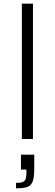

<svg xmlns="http://www.w3.org/2000/svg" viewBox="-20 -763 301 1054"><path d="M100 0V-743H161V0ZM68 271V241Q93 241 105 236Q117 231 121 219Q125 207 125 185V168H95V86H168V164Q168 196 164 217Q160 238 149.5 250Q139 262 119.5 266.5Q100 271 68 271Z"/></svg>

Font: Saira SemiExpanded Light
Style: Regular
Weight: 300
Width: 6
Designer: Hector Gatti with collaboration of the Omnibus-Type team
Foundry: Omnibus-Type
Version: Version 1.101